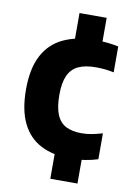

<svg xmlns="http://www.w3.org/2000/svg" viewBox="-88 -723 618 898"><g transform="rotate(10 221.0 -273.5)"><path d="M293.5 10.5Q209 10.5 150.5 -19.8Q92 -50 61.5 -112.5Q31 -175 31 -272.5Q31 -372 64.2 -434.5Q97.5 -497 160.5 -526.2Q223.5 -555.5 311.5 -555.5Q341 -555.5 368.2 -552.8Q395.5 -550 421 -544.5V-421.5Q399 -426.5 377.5 -428.5Q356 -430.5 335.5 -430.5Q284.5 -430.5 252.2 -415.2Q220 -400 204.5 -365.8Q189 -331.5 189 -275Q189 -215 203.8 -180Q218.5 -145 248.2 -130Q278 -115 322 -115Q344.5 -115 368.2 -119.2Q392 -123.5 421 -132V-9Q392 0.5 359.2 5.5Q326.5 10.5 293.5 10.5ZM215.5 120V-21H344.5V120ZM215.5 -526V-667H344.5V-526Z"/></g></svg>

Font: Encode Sans SemiCondensed
Style: Bold
Weight: 700
Width: 4
Designer: Multiple Designers
Foundry: Impallari Type
Version: Version 3.002